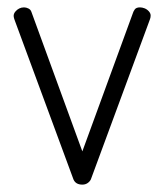

<svg xmlns="http://www.w3.org/2000/svg" viewBox="-20 -493 445 520"><path d="M203 7Q194 7 188 3.5Q182 0 179 -7L21 -435Q20 -437 18.5 -442Q17 -447 17 -450Q17 -456 21.5 -461.5Q26 -467 32 -470Q38 -473 45 -473Q51 -473 57 -470Q63 -467 65 -461L203 -83L339 -455Q341 -462 345 -467.5Q349 -473 359 -473Q365 -473 371.5 -470.5Q378 -468 383 -462.5Q388 -457 388 -451Q388 -446 386.5 -442Q385 -438 384 -435L226 -7Q223 -1 217 3Q211 7 203 7Z"/></svg>

Font: Dosis ExtraLight Light
Style: Regular
Weight: 300
Version: Version 3.001; ttfautohint (v1.8.2)